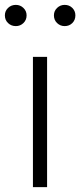

<svg xmlns="http://www.w3.org/2000/svg" viewBox="-35 -767 329 787"><path d="M100 0V-534H158V0ZM30 -660Q11 -660 -2 -672.5Q-15 -685 -15 -704Q-15 -722 -2 -734.5Q11 -747 30 -747Q48 -747 61 -734.5Q74 -722 74 -704Q74 -685 61 -672.5Q48 -660 30 -660ZM230 -660Q212 -660 199 -672.5Q186 -685 186 -704Q186 -722 199 -734.5Q212 -747 230 -747Q249 -747 261.5 -734.5Q274 -722 274 -704Q274 -685 261.5 -672.5Q249 -660 230 -660Z"/></svg>

Font: Noto Sans HK Thin Light
Style: Regular
Weight: 300
Version: Version 2.004-H2;hotconv 1.0.118;makeotfexe 2.5.65603